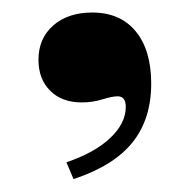

<svg xmlns="http://www.w3.org/2000/svg" viewBox="-20 -153 293 305"><path d="M96.8 131.5 85.5 104.8Q130.6 89.5 155.2 66.1Q179.8 42.7 179.8 16.9Q179.8 0 166.9 0Q158.1 0 142.7 4.8Q127.4 9.7 109.7 9.7Q78.2 9.7 59.7 -8.9Q41.1 -27.4 41.1 -58.1Q41.1 -91.9 64.5 -112.5Q87.9 -133.1 126.6 -133.1Q171 -133.1 195.6 -103.2Q220.2 -73.4 220.2 -20.2Q220.2 36.3 190.3 73.4Q160.5 110.5 96.8 131.5Z"/></svg>

Font: Playfair 9pt Black
Style: Regular
Weight: 900
Designer: Claus Eggers Sørensen
Foundry: Claus Eggers Sørensen
Version: Version 2.203